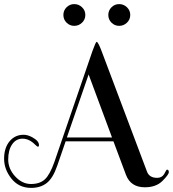

<svg xmlns="http://www.w3.org/2000/svg" viewBox="-60 -905 843 936"><path d="M205 -115 391 -657Q407 -701 411 -701Q419 -701 439 -646L656 -70Q667 -38 706 -38Q729 -38 740 -56Q744 -63 748 -70.5Q752 -78 754 -78Q763 -78 763 -66Q763 -54 732 -23Q701 8 646 8Q577 8 554 -53L493 -216H260L219 -97Q198 -36 167.5 -12.5Q137 11 92 11Q32 11 -4 -34Q-40 -79 -40 -131.5Q-40 -184 -13.5 -216Q13 -248 55 -248Q75 -248 97 -236Q130 -218 130 -198Q130 -190 125.5 -190Q121 -190 111 -200Q82 -229 50 -229Q18 -229 -1 -201Q-20 -173 -20 -127.5Q-20 -82 14 -45Q48 -8 91 -8Q134 -8 158.5 -30.5Q183 -53 205 -115ZM372 -542 266 -235H486ZM264.5 -794.5Q249 -810 249 -832Q249 -854 264.5 -869.5Q280 -885 302 -885Q324 -885 340 -869.5Q356 -854 356 -832Q356 -810 340 -794.5Q324 -779 302 -779Q280 -779 264.5 -794.5ZM483.5 -794.5Q468 -810 468 -832Q468 -854 483.5 -869.5Q499 -885 521 -885Q543 -885 559 -869.5Q575 -854 575 -832Q575 -810 559 -794.5Q543 -779 521 -779Q499 -779 483.5 -794.5Z"/></svg>

Font: Spirax
Style: Regular
Weight: 400
Designer: Brenda Gallo (gbrenda1987@gmail.com)
Foundry: Brenda Gallo
Version: Version 1.002